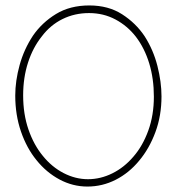

<svg xmlns="http://www.w3.org/2000/svg" viewBox="-20 -678 656 705"><path d="M491 -88Q528 -132 550.5 -192.5Q573 -253 573 -324Q573 -377 558 -436Q543 -495 511 -545Q479 -593 428.5 -625.5Q378 -658 308 -658Q237 -658 185.5 -626.5Q134 -595 101 -547Q68 -497 52 -439Q36 -381 36 -327Q36 -256 57 -195Q78 -134 114 -90Q150 -45 198.5 -19Q247 7 301 7Q356 7 405 -18Q454 -43 491 -88ZM137 -106Q104 -146 84.5 -202.5Q65 -259 65 -328Q65 -393 83 -448.5Q101 -504 134 -545Q165 -586 209.5 -608Q254 -630 307 -630Q360 -630 404 -606.5Q448 -583 479 -543Q511 -501 528 -445Q545 -389 545 -323Q545 -255 524.5 -198.5Q504 -142 470 -103Q436 -63 392.5 -41.5Q349 -20 303 -20Q257 -20 213.5 -42.5Q170 -65 137 -106Z"/></svg>

Font: Josefin Slab Thin Light
Style: Regular
Weight: 300
Version: Version 2.000